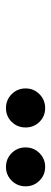

<svg xmlns="http://www.w3.org/2000/svg" viewBox="222 -948 174 659"><g transform="rotate(-90 309.5 -618.0)"><path d="M66.5 -550.5Q39 -550.5 19.5 -570Q0 -589.5 0 -617.5Q0 -646 19.5 -665.5Q39 -685 66.5 -685Q94.5 -685 114 -665.5Q133.5 -646 133.5 -617.5Q133.5 -589.5 114 -570Q94.5 -550.5 66.5 -550.5ZM268.5 -550.5Q240.5 -550.5 221.2 -570Q202 -589.5 202 -617.5Q202 -646 221.2 -665.5Q240.5 -685 268.5 -685Q296.5 -685 316.2 -665.5Q336 -646 336 -617.5Q336 -589.5 316.2 -570Q296.5 -550.5 268.5 -550.5Z"/></g></svg>

Font: Sono Medium
Style: Regular
Weight: 500
Designer: Tyler Finck
Foundry: Tyler Finck
Version: Version 2.112